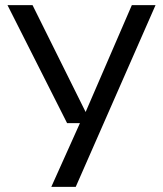

<svg xmlns="http://www.w3.org/2000/svg" viewBox="-20 -725 633 745"><path d="M179.1 0 299.1 -267.1 305.7 -275.3 491.5 -705H583.5L273.9 0ZM240.4 -247.1 9.1 -705H106.3L316.2 -282.5H328.8V-247.1Z"/></svg>

Font: TikTok Sans Light
Style: Regular
Weight: 300
Version: Version 4.000